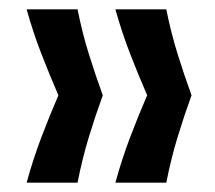

<svg xmlns="http://www.w3.org/2000/svg" viewBox="-20 -475 460 411"><path d="M336 -84H227Q241 -135 258.5 -181Q276 -227 295 -271Q276 -315 258.5 -360Q241 -405 227 -455H336Q346 -405 360 -360Q374 -315 390 -271Q374 -227 360 -181Q346 -135 336 -84ZM146 -84H37Q51 -135 68.5 -181Q86 -227 105 -271Q86 -315 68.5 -360Q51 -405 37 -455H146Q156 -405 170 -360Q184 -315 200 -271Q184 -227 170 -181Q156 -135 146 -84Z"/></svg>

Font: Bricolage Grotesque 96pt ExtraBold Medium
Style: Regular
Weight: 500
Version: Version 1.001;gftools[0.9.33.dev8+g029e19f]